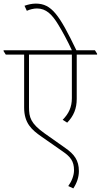

<svg xmlns="http://www.w3.org/2000/svg" viewBox="-42 -901 559 1066"><path d="M365 145C385 115 396 82 396 49C396 -11 370 -45 321 -79L205 -161C128 -216 119 -250 119 -306V-598H357V-356C357 -307 340 -270 306 -236L331 -220C367 -257 384 -298 384 -352V-598H497V-603L485 -622H382C288 -817 245 -881 157 -881C135 -881 114 -876 94 -869L107 -841C124 -849 146 -854 163 -854C214 -854 247 -821 281 -765C305 -726 333 -674 357 -622H-22V-617L-10 -598H92V-304C92 -217 134 -180 189 -142L305 -61C349 -31 369 -6 369 44C369 73 356 106 337 132Z"/></svg>

Font: Noto Serif Devanagari SemiCondensed Thin
Style: Regular
Weight: 100
Width: 4
Designer: Universal Thirst, Indian Type Foundry and the Monotype Design Team
Foundry: Monotype Imaging Inc.
Version: Version 2.004